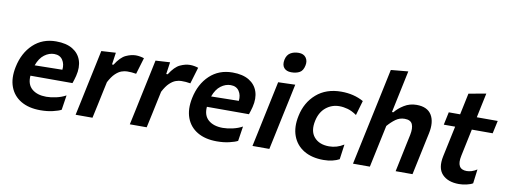

<svg xmlns="http://www.w3.org/2000/svg" viewBox="-61 -1077 3755 1423"><g transform="rotate(10 1816.0 -365.5)"><path d="M279.5 12.5Q192 12.5 133 -22.5Q74 -57.5 50.2 -121.5Q26.5 -185.5 44.5 -272Q67 -380.5 136.2 -445.5Q205.5 -510.5 308 -510.5Q384 -510.5 431.8 -481.8Q479.5 -453 496.8 -402Q514 -351 497.5 -284.5Q489.5 -253.5 480 -227H163.5Q158 -161.5 197.2 -127.5Q236.5 -93.5 306 -93.5Q339 -93.5 379.5 -102.5Q420 -111.5 452.5 -129.5L435.5 -18.5Q415.5 -7.5 373.2 2.5Q331 12.5 279.5 12.5ZM310 -416Q271.5 -416 236.2 -389.8Q201 -363.5 181 -308L389 -311.5Q394 -354.5 373.5 -385.2Q353 -416 310 -416Z M543.5 0Q555 -54 565.8 -104.2Q576.5 -154.5 589.5 -217L600 -266.5Q611 -318.5 623.5 -377Q636 -435.5 649 -498L757.5 -504.5L744.5 -414H755.5Q794 -475 833.5 -493Q873 -511 907 -511Q923.5 -511 940.2 -508Q957 -505 969.5 -500.5L932.5 -377Q913.5 -380.5 897.5 -381.5Q881.5 -382.5 864 -382.5Q845.5 -382.5 823 -374.8Q800.5 -367 776.8 -344.5Q753 -322 730 -278L715.5 -210.5Q703.5 -153.5 693 -104Q682.5 -54.5 670.5 0Z M951.5 0Q963 -54 973.8 -104.2Q984.5 -154.5 997.5 -217L1008 -266.5Q1019 -318.5 1031.5 -377Q1044 -435.5 1057 -498L1165.5 -504.5L1152.5 -414H1163.5Q1202 -475 1241.5 -493Q1281 -511 1315 -511Q1331.5 -511 1348.2 -508Q1365 -505 1377.5 -500.5L1340.5 -377Q1321.5 -380.5 1305.5 -381.5Q1289.5 -382.5 1272 -382.5Q1253.5 -382.5 1231 -374.8Q1208.5 -367 1184.8 -344.5Q1161 -322 1138 -278L1123.5 -210.5Q1111.5 -153.5 1101 -104Q1090.5 -54.5 1078.5 0Z M1607.5 12.5Q1520 12.5 1461 -22.5Q1402 -57.5 1378.2 -121.5Q1354.5 -185.5 1372.5 -272Q1395 -380.5 1464.2 -445.5Q1533.5 -510.5 1636 -510.5Q1712 -510.5 1759.8 -481.8Q1807.5 -453 1824.8 -402Q1842 -351 1825.5 -284.5Q1817.5 -253.5 1808 -227H1491.5Q1486 -161.5 1525.2 -127.5Q1564.5 -93.5 1634 -93.5Q1667 -93.5 1707.5 -102.5Q1748 -111.5 1780.5 -129.5L1763.5 -18.5Q1743.5 -7.5 1701.2 2.5Q1659 12.5 1607.5 12.5ZM1638 -416Q1599.5 -416 1564.2 -389.8Q1529 -363.5 1509 -308L1717 -311.5Q1722 -354.5 1701.5 -385.2Q1681 -416 1638 -416Z M1874.5 0Q1886 -54 1896.8 -104.5Q1907.5 -155 1920.5 -217L1931 -266.5Q1946.5 -339 1957.5 -391.8Q1968.5 -444.5 1980 -498L2108 -502Q2096.5 -446.5 2085.2 -393.5Q2074 -340.5 2058 -266.5L2047.5 -217Q2034.5 -155 2023.8 -104.5Q2013 -54 2001.5 0ZM2062 -587.5Q2025.5 -587.5 2007.2 -609.2Q1989 -631 1997 -671Q2005 -707.5 2030.8 -723.2Q2056.5 -739 2093 -739Q2130 -739 2147.8 -714.8Q2165.5 -690.5 2158 -655.5Q2150 -615.5 2124.8 -601.5Q2099.5 -587.5 2062 -587.5Z M2410 11Q2321.5 11 2261.8 -25.2Q2202 -61.5 2177.8 -126.8Q2153.5 -192 2172 -278.5Q2193.5 -382.5 2267 -446.5Q2340.5 -510.5 2454 -510.5Q2549 -510.5 2622 -469.5L2590 -359Q2554 -384 2521.5 -393Q2489 -402 2458.5 -402Q2402 -402 2358.2 -366.8Q2314.5 -331.5 2300 -266Q2282 -185.5 2320.5 -140.5Q2359 -95.5 2433.5 -95.5Q2492 -95.5 2544 -128.5L2528.5 -15.5Q2508 -4 2477.2 3.5Q2446.5 11 2410 11Z M2631 0Q2642.5 -54 2653.2 -104.5Q2664 -155 2677 -216.5L2736 -493.5Q2749 -555 2761.5 -614Q2774 -673 2786.5 -732.5L2916 -744.5Q2903.5 -685 2890.5 -623.5Q2877.5 -562 2863 -493.5L2849 -427H2859.5Q2885 -459 2927 -485Q2969 -511 3020.5 -511Q3101.5 -511 3133.5 -458.8Q3165.5 -406.5 3146.5 -318Q3142 -297 3136.5 -271.5Q3131 -246 3125 -217Q3112 -155 3101.2 -104.5Q3090.5 -54 3079 0H2952Q2963.5 -54.5 2973.8 -104.2Q2984 -154 2996 -210.5L3011.5 -283.5Q3022 -335 3009.2 -364.5Q2996.5 -394 2951 -394Q2913.5 -394 2883.5 -372.2Q2853.5 -350.5 2825.5 -318L2802.5 -210Q2790.5 -153.5 2780 -103.8Q2769.5 -54 2758 0Z M3430 12.5Q3346.5 12.5 3303.5 -33Q3260.5 -78.5 3280 -171Q3292.5 -229.5 3304 -283.8Q3315.5 -338 3329 -401.5H3243.5L3264 -498H3349.5Q3358.5 -541.5 3366.8 -580Q3375 -618.5 3383.5 -659.5L3514 -683Q3503.5 -633.5 3494.5 -591.2Q3485.5 -549 3475 -498H3632.5L3611.5 -401.5H3454.5L3411.5 -197.5Q3389 -92.5 3470 -92.5Q3487 -92.5 3507 -98.5Q3527 -104.5 3547 -118L3533.5 -11.5Q3518.5 -1.5 3488 5.5Q3457.5 12.5 3430 12.5Z"/></g></svg>

Font: Commissioner SemiBold
Style: Italic
Weight: 600
Italic angle: -12°
Designer: Kostas Bartsokas
Foundry: Kostas Bartsokas
Version: Version 1.000; ttfautohint (v1.8.3)